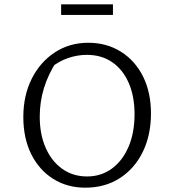

<svg xmlns="http://www.w3.org/2000/svg" viewBox="-20 -860 785 889"><path d="M375 9Q291 9 226 -32Q161 -73 124.5 -146.5Q88 -220 88 -318Q88 -418 127 -495.5Q166 -573 234 -617.5Q302 -662 389 -662Q474 -662 540 -620.5Q606 -579 642.5 -505.5Q679 -432 679 -335Q679 -234 641 -156.5Q603 -79 534.5 -35Q466 9 375 9ZM383 -43Q448 -43 497.5 -79Q547 -115 575 -180Q603 -245 603 -331Q603 -414 576 -476Q549 -538 499.5 -572Q450 -606 382 -606Q338 -606 294.5 -591Q251 -576 215 -546L243 -577Q164 -457 164 -320Q164 -238 191.5 -175.5Q219 -113 268.5 -78Q318 -43 383 -43ZM263 -791V-840H503V-791Z"/></svg>

Font: Piazzolla Thin Light
Style: Regular
Weight: 300
Version: Version 2.005